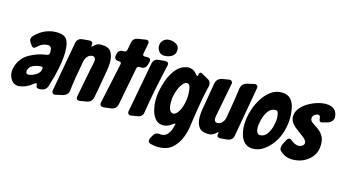

<svg xmlns="http://www.w3.org/2000/svg" viewBox="-140 -1177 3239 1798"><g transform="rotate(15 1479.5 -278.5)"><path d="M60 7Q12 7 -13 -28.5Q-38 -64 -38 -107V-110Q-38 -133 -27 -168Q3 -251 79.5 -293Q156 -335 239 -345Q262 -348 263 -369L264 -386Q264 -436 225 -436Q172 -436 130 -394Q113 -377 101 -377Q91 -377 81 -390.5Q71 -404 61.5 -417.5Q52 -431 52 -444V-447Q52 -464 70 -484Q159 -573 273 -573Q330 -573 359 -551Q399 -519 399 -414Q399 -283 331 -65Q318 -26 275 -19L254 -17Q239 -17 230 -23Q221 -29 221 -45.5Q221 -62 213 -62Q206 -62 195 -54Q137 -3 60 7ZM120 -121Q146 -121 183 -141.5Q220 -162 228 -188L232 -205Q233 -208 233 -213Q233 -222 228 -224Q223 -226 215 -226Q178 -225 140.5 -208.5Q103 -192 95 -152Q95 -144 96.5 -135.5Q98 -127 105.5 -124Q113 -121 120 -121Z M406 -3Q381 -3 378 -31Q378 -36 466 -521Q476 -566 522 -572L591 -578Q623 -578 623 -553Q623 -549 621.5 -542.5Q620 -536 620 -533Q620 -528 622 -528Q627 -528 635 -536Q667 -567 697 -568H711Q779 -568 804 -530Q829 -492 829 -430Q829 -394 821 -348Q790 -164 772 -75Q762 -29 715 -19Q648 -7 643 -7Q615 -7 614 -36Q614 -43 639 -169L667 -309Q686 -395 686 -412Q686 -426 678 -436Q670 -446 656 -446Q641 -446 621 -435Q595 -416 585 -378Q546 -173 537 -77Q529 -33 484 -20Q410 -3 406 -3Z M877 -7Q843 -7 843 -38Q843 -42 929 -440Q929 -450 926 -455.5Q923 -461 912 -461H900Q881 -462 872 -472Q863 -482 863 -496L867 -521Q874 -561 916 -564H932Q950 -564 956 -585Q963 -623 971 -662Q979 -701 1021 -710L1104 -723Q1130 -723 1130 -697Q1130 -691 1110 -588Q1110 -578 1113 -572.5Q1116 -567 1127 -567L1152 -568Q1187 -568 1187 -539Q1187 -534 1186 -530Q1185 -526 1178 -501Q1164 -459 1128 -459H1105Q1087 -459 1081 -439L1010 -70Q998 -22 949 -16Z M1304 -621Q1271 -621 1251.5 -643.5Q1232 -666 1232 -697Q1232 -733 1255.5 -755Q1279 -777 1314 -777Q1348 -777 1378.5 -760Q1409 -743 1409 -704Q1409 -661 1375.5 -641Q1342 -621 1304 -621ZM1142 1Q1117 1 1114 -26Q1114 -32 1207 -523Q1217 -565 1259 -570L1322 -576Q1336 -576 1347 -571.5Q1358 -567 1358 -550L1357 -539L1356 -537Q1293 -263 1262 -61Q1256 -18 1213 -10Z M1470 220Q1433 220 1396 210Q1383 206 1377.5 200.5Q1372 195 1371 189.5Q1370 184 1370 180V179Q1370 167 1378 153Q1386 139 1394 125Q1409 98 1442 98L1466 100Q1531 100 1559 14Q1570 -24 1570 -28Q1570 -34 1566 -34Q1562 -34 1551 -26Q1506 11 1461 11Q1410 11 1382 -25Q1354 -61 1343 -110Q1332 -159 1332 -199Q1332 -263 1354.5 -347.5Q1377 -432 1423.5 -497Q1470 -562 1541 -573L1552 -574Q1603 -574 1639 -527Q1647 -518 1651 -518Q1659 -518 1659 -535Q1661 -556 1676 -556Q1682 -556 1689 -552L1757 -514Q1782 -498 1782 -468Q1782 -459 1780 -450Q1752 -349 1712 -70Q1705 1 1679 67Q1653 133 1602.5 176.5Q1552 220 1470 220ZM1527 -119Q1555 -124 1579.5 -167.5Q1604 -211 1613 -281Q1616 -298 1616 -330Q1616 -346 1613 -369Q1607 -429 1578 -429Q1545 -429 1515 -374Q1488 -323 1478 -257Q1476 -237 1476 -220Q1476 -119 1527 -119Z M2011 -10Q1998 -10 1988 -14.5Q1978 -19 1978 -35Q1978 -40 1979.5 -46.5Q1981 -53 1981 -57Q1981 -61 1979 -61Q1975 -61 1967 -53Q1934 -22 1903 -20H1889Q1823 -20 1797.5 -57.5Q1772 -95 1772 -156Q1772 -194 1780 -240L1824 -495Q1834 -539 1880 -551Q1948 -563 1952 -563Q1981 -563 1982 -535L1918 -204Q1915 -188 1915 -177Q1915 -163 1922 -152.5Q1929 -142 1944 -142Q1971 -142 1990 -161.5Q2009 -181 2015 -207Q2051 -406 2063 -511Q2072 -555 2116 -568L2182 -583L2184 -584L2195 -585Q2221 -585 2222 -558Q2222 -553 2135 -66Q2125 -22 2078 -16Z M2329 5Q2277 5 2247.5 -24.5Q2218 -54 2206 -98.5Q2194 -143 2194 -186Q2194 -264 2220 -342Q2237 -395 2269.5 -448Q2302 -501 2349 -537.5Q2396 -574 2456 -574Q2514 -574 2543.5 -541.5Q2573 -509 2583 -461.5Q2593 -414 2593 -368Q2593 -300 2574 -233Q2555 -166 2515 -110Q2483 -65 2434.5 -30Q2386 5 2329 5ZM2360 -135Q2401 -135 2426 -168.5Q2451 -202 2463 -246.5Q2475 -291 2475 -325Q2475 -372 2462 -392Q2456 -400 2442 -400Q2400 -400 2373.5 -364Q2347 -328 2334.5 -280Q2322 -232 2322 -196Q2322 -178 2330 -156.5Q2338 -135 2360 -135Z M2713 7Q2644 7 2595 -38Q2580 -51 2580 -66V-74Q2580 -94 2590.5 -113.5Q2601 -133 2612.5 -154Q2624 -175 2639 -175Q2650 -175 2662 -164Q2701 -132 2735 -132Q2755 -132 2771.5 -144Q2788 -156 2788 -172Q2788 -196 2756 -222L2666 -290Q2615 -334 2615 -383Q2615 -427 2642.5 -462.5Q2670 -498 2712 -523.5Q2754 -549 2799.5 -563Q2845 -577 2882 -577Q2991 -577 2997 -479Q2997 -456 2982 -438.5Q2967 -421 2943 -414Q2889 -399 2885 -399Q2863 -399 2862 -430.5Q2861 -462 2837 -462L2831 -461Q2787 -446 2787 -411Q2787 -393 2801.5 -380Q2816 -367 2838 -354Q2860 -341 2882.5 -322Q2905 -303 2921 -273.5Q2937 -244 2937 -199Q2937 -105 2871 -49Q2805 7 2713 7Z"/></g></svg>

Font: Bangerz
Style: Bold
Weight: 700
Designer: vernon adams
Foundry: Vernon Adams
Version: Version 2.10;February 7, 2025;FontCreator 13.0.0.2683 64-bit